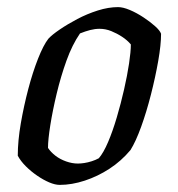

<svg xmlns="http://www.w3.org/2000/svg" viewBox="-20 -520 500 540"><path d="M148 0Q135 0 118.5 -7Q102 -14 84.5 -26Q67 -38 52.5 -52.5Q38 -67 30 -82Q30 -124 38.5 -173Q47 -222 59.5 -269.5Q72 -317 87 -355Q102 -393 116 -411Q126 -422 148 -437Q170 -452 197.5 -466.5Q225 -481 255 -490.5Q285 -500 312 -500Q326 -500 345 -492Q364 -484 383 -471.5Q402 -459 416 -446.5Q430 -434 433 -425Q433 -394 425 -348.5Q417 -303 404.5 -254Q392 -205 377 -163.5Q362 -122 347 -98Q321 -67 288 -45.5Q255 -24 218.5 -12Q182 0 148 0ZM199 -60Q207 -60 217 -61.5Q227 -63 238 -66.5Q249 -70 258 -75Q271 -90 284 -120.5Q297 -151 308.5 -190Q320 -229 329 -268.5Q338 -308 343 -341.5Q348 -375 348 -395Q338 -407 323.5 -416.5Q309 -426 293 -432.5Q277 -439 260 -439Q247 -439 233.5 -435.5Q220 -432 205 -426Q183 -394 167 -349.5Q151 -305 139.5 -257Q128 -209 121.5 -168Q115 -127 115 -104Q123 -92 136 -82Q149 -72 166 -66Q183 -60 199 -60Z"/></svg>

Font: Texturina Medium 12pt
Style: Italic
Weight: 400
Italic angle: -11°
Version: Version 1.002